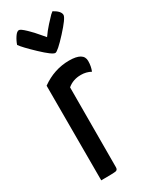

<svg xmlns="http://www.w3.org/2000/svg" viewBox="-192 -773 647 817"><g transform="rotate(-30 131.5 -364.5)"><path d="M147 -567Q133 -567 84.5 -613Q36 -659 23 -678Q29 -696 40 -712.5Q51 -729 61 -729Q69 -729 91.5 -707.5Q114 -686 132 -664L150 -643Q166 -666 185 -687Q204 -708 214 -718L225 -727Q258 -709 258 -690Q258 -675 208.5 -621Q159 -567 147 -567ZM45 -465Q108 -510 181 -510Q251 -510 251 -468Q251 -442 242 -420Q220 -432 194 -432Q155 -432 128 -409L127 -17Q127 -4 116.5 -2Q106 0 45 0Z"/></g></svg>

Font: Yanone Kaffeesatz
Style: Regular
Weight: 400
Designer: Yanone (Cyrillic: Daniel Pouzeot)
Foundry: Yanone
Version: Version 1.003;PS 001.003;hotconv 1.0.88;makeotf.lib2.5.64775